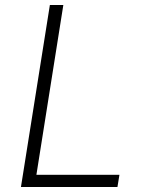

<svg xmlns="http://www.w3.org/2000/svg" viewBox="-20 -750 575 770"><path d="M64 0 180 -730H234L126 -49H459L451 0Z"/></svg>

Font: Sora ExtraLight
Style: Italic
Weight: 200
Designer: Jonathan Barnbrook, Juli√°n Moncada
Version: Version 1.000